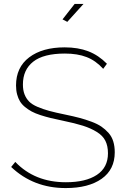

<svg xmlns="http://www.w3.org/2000/svg" viewBox="-20 -957 643 982"><path d="M324.2 -845.2 299.8 -857.9 361.8 -937H407.2ZM507.8 -605Q469.7 -647 423.1 -665Q376.5 -683.1 312 -683.1Q202.6 -683.1 149.9 -641.6Q97.2 -600.1 97.2 -524.9Q97.2 -495.6 105.5 -474.4Q113.8 -453.1 128.9 -437.7Q144 -422.4 172.1 -410.4Q200.2 -398.4 231.7 -389.9Q263.2 -381.3 313 -371.1Q356 -362.3 386.2 -354.2Q416.5 -346.2 447.5 -334.7Q478.5 -323.2 498.8 -309.3Q519 -295.4 535.4 -276.9Q551.8 -258.3 559.3 -233.6Q566.9 -209 566.9 -178.2Q566.9 -89.8 499.8 -42.5Q432.6 4.9 315.9 4.9Q150.9 4.9 37.1 -103L58.1 -128.9Q157.7 -24.9 316.9 -24.9Q418.5 -24.9 475.3 -62.5Q532.2 -100.1 532.2 -172.9Q532.2 -210.4 519 -236.8Q505.9 -263.2 475.1 -282.2Q444.3 -301.3 404.3 -314Q364.3 -326.7 300.8 -339.8Q265.1 -347.2 239 -353.5Q212.9 -359.9 186.5 -368.4Q160.2 -377 142.1 -386.7Q124 -396.5 107.9 -409.7Q91.8 -422.9 82.3 -438.5Q72.8 -454.1 67.4 -474.6Q62 -495.1 62 -520Q62 -612.8 129.4 -663.8Q196.8 -714.8 311 -714.8Q379.4 -714.8 431.9 -694.6Q484.4 -674.3 526.9 -630.9Z"/></svg>

Font: Rawline ExtraLight
Style: Regular
Weight: 275
Designer: Matt McInerney, Pablo Impallari, Rodrigo Fuenzalida
Foundry: Matt McInerney, Pablo Impallari, Rodrigo Fuenzalida
Version: Version 4.020;PS 004.020;hotconv 1.0.88;makeotf.lib2.5.64775